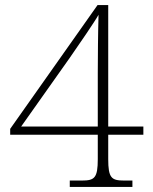

<svg xmlns="http://www.w3.org/2000/svg" viewBox="-20 -734 599 754"><path d="M254 0H500V-25H467C418 -25 405 -35 405 -109V-205H543V-237H405V-714H363L20 -228V-205H364V-109C364 -35 351 -25 302 -25H254ZM63 -237 254 -507C287 -554 354 -652 367 -676C365 -614 364 -504 364 -446V-237Z"/></svg>

Font: Noto Serif Georgian ExtraLight
Style: Regular
Weight: 200
Designer: Monotype Design Team, Akaki Razmadze
Foundry: Google LLC
Version: Version 2.003